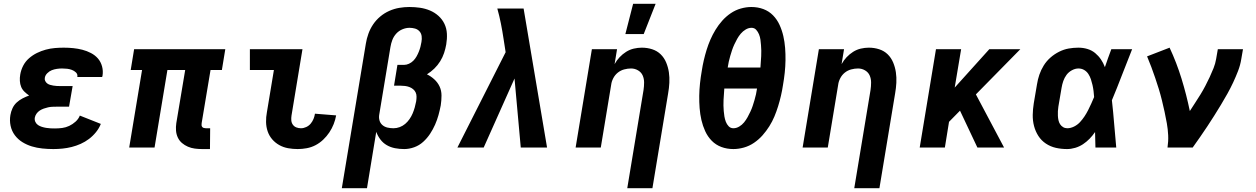

<svg xmlns="http://www.w3.org/2000/svg" viewBox="-20 -780 6640 1015"><path d="M262 8Q233 8 204 5Q175 2 148.5 -6Q122 -14 98.5 -28.5Q75 -43 58.5 -65Q42 -87 36 -115Q30 -143 35 -172Q38 -190 46 -207.5Q54 -225 68 -238Q82 -251 99.5 -260Q117 -269 134 -275Q121 -284 109.5 -295Q98 -306 92 -320.5Q86 -335 85 -352Q84 -369 87 -386Q91 -410 102.5 -432.5Q114 -455 133.5 -472Q153 -489 175.5 -500Q198 -511 222 -517.5Q246 -524 270 -526Q294 -528 317 -528Q343 -528 367.5 -525.5Q392 -523 415.5 -517Q439 -511 461 -499.5Q483 -488 498 -470.5Q513 -453 519.5 -429Q526 -405 522 -380L520 -373H388L389 -374Q391 -388 381.5 -397Q372 -406 360 -410.5Q348 -415 335 -416.5Q322 -418 308 -418Q295 -418 281 -416Q267 -414 254 -409Q241 -404 230 -393Q219 -382 217 -369Q215 -360 219 -352Q223 -344 229.5 -339Q236 -334 244.5 -331.5Q253 -329 262 -327.5Q271 -326 280 -325.5Q289 -325 298 -325H364L345 -216H279Q268 -216 256.5 -215.5Q245 -215 234 -212.5Q223 -210 211.5 -206Q200 -202 190 -195.5Q180 -189 173 -179Q166 -169 164 -158Q162 -146 167 -135.5Q172 -125 181 -119Q190 -113 201 -109.5Q212 -106 224 -104Q236 -102 247.5 -101.5Q259 -101 271 -101Q290 -101 309 -103.5Q328 -106 346 -114.5Q364 -123 379.5 -137Q395 -151 402 -169L513 -125Q504 -102 487.5 -81.5Q471 -61 450.5 -45.5Q430 -30 406.5 -19.5Q383 -9 359 -3Q335 3 310.5 5.5Q286 8 262 8Z M1090 8H1049Q1029 8 1010 5.5Q991 3 973.5 -4.5Q956 -12 942 -24Q928 -36 920 -53Q912 -70 910.5 -89.5Q909 -109 912 -129L959 -410H865L797 0H663L731 -410H671L689 -520H1171L1153 -410H1093L1046 -129Q1045 -123 1045.5 -118Q1046 -113 1049 -109Q1052 -105 1057.5 -103.5Q1063 -102 1068 -102H1091Z M1554 8Q1528 8 1503 3.5Q1478 -1 1456.5 -13Q1435 -25 1419 -43.5Q1403 -62 1395 -85.5Q1387 -109 1386.5 -135Q1386 -161 1391 -187L1428 -410H1301V-520H1579L1521 -169Q1519 -156 1520 -143.5Q1521 -131 1528 -121Q1535 -111 1546.5 -106.5Q1558 -102 1571 -102Q1585 -102 1599 -108.5Q1613 -115 1622.5 -126.5Q1632 -138 1637.5 -151.5Q1643 -165 1645 -179L1757 -170Q1753 -147 1744 -124Q1735 -101 1721 -80Q1707 -59 1688.5 -41.5Q1670 -24 1648 -12.5Q1626 -1 1601.5 3.5Q1577 8 1554 8Z M1787 215 1914 -549Q1918 -575 1927.5 -601.5Q1937 -628 1952.5 -651Q1968 -674 1990 -692.5Q2012 -711 2038 -722.5Q2064 -734 2091 -738.5Q2118 -743 2144 -743Q2173 -743 2200.5 -739Q2228 -735 2253 -724.5Q2278 -714 2298 -696Q2318 -678 2329.5 -654Q2341 -630 2342.5 -602Q2344 -574 2339 -545Q2335 -522 2327.5 -499.5Q2320 -477 2307 -456Q2294 -435 2276 -417.5Q2258 -400 2237 -387Q2258 -377 2276 -360.5Q2294 -344 2304 -322.5Q2314 -301 2314 -275Q2314 -249 2310 -223Q2305 -197 2298 -171.5Q2291 -146 2280 -121Q2269 -96 2253.5 -72.5Q2238 -49 2217 -30Q2196 -11 2169.5 -1.5Q2143 8 2117 8Q2092 8 2068.5 3.5Q2045 -1 2025 -12.5Q2005 -24 1991 -42.5Q1977 -61 1969 -83L1920 215ZM2060 -102Q2077 -102 2093 -108Q2109 -114 2122 -125Q2135 -136 2145 -150.5Q2155 -165 2161.5 -180.5Q2168 -196 2172.5 -212Q2177 -228 2180 -244Q2182 -257 2182 -269Q2182 -281 2177.5 -291Q2173 -301 2164 -308.5Q2155 -316 2144 -320Q2133 -324 2121.5 -325.5Q2110 -327 2098 -327H2063L2081 -437H2116Q2129 -437 2142 -443Q2155 -449 2165 -459Q2175 -469 2182 -481.5Q2189 -494 2194 -506.5Q2199 -519 2202.5 -532Q2206 -545 2208 -558Q2211 -574 2209 -589Q2207 -604 2197.5 -614.5Q2188 -625 2174 -629Q2160 -633 2145 -633Q2126 -633 2107 -625Q2088 -617 2074.5 -602Q2061 -587 2054 -568.5Q2047 -550 2044 -531L1985 -175Q1982 -159 1986 -144Q1990 -129 2001.5 -119Q2013 -109 2028.5 -105.5Q2044 -102 2060 -102Z M2537 0H2398L2653 -504L2642 -575Q2636 -615 2628 -655.5Q2620 -696 2609 -735H2748L2761 -658L2872 0H2733L2700 -365Z M3296 215 3382 -304Q3385 -324 3385 -344Q3385 -364 3377.5 -381Q3370 -398 3353 -408Q3336 -418 3316 -418Q3298 -418 3279.5 -413Q3261 -408 3246 -396Q3231 -384 3222 -366.5Q3213 -349 3211 -332L3156 0H3023L3109 -520H3242L3229 -441Q3240 -461 3255.5 -477.5Q3271 -494 3290 -506Q3309 -518 3330.5 -523Q3352 -528 3373 -528Q3402 -528 3428 -519.5Q3454 -511 3472.5 -493Q3491 -475 3501.5 -450Q3512 -425 3516 -398Q3520 -371 3518.5 -342.5Q3517 -314 3512 -286L3429 215ZM3286 -600 3327 -760H3446L3383 -600Z M3857 8Q3823 8 3793.5 -3Q3764 -14 3742.5 -36Q3721 -58 3708 -86.5Q3695 -115 3688 -145.5Q3681 -176 3678.5 -208.5Q3676 -241 3676.5 -273.5Q3677 -306 3680.5 -339Q3684 -372 3690 -406Q3694 -433 3700.5 -461Q3707 -489 3715.5 -516.5Q3724 -544 3735.5 -570.5Q3747 -597 3762.5 -622.5Q3778 -648 3798 -670.5Q3818 -693 3843 -710Q3868 -727 3896.5 -735Q3925 -743 3952 -743Q3986 -743 4015.5 -732Q4045 -721 4066.5 -699Q4088 -677 4101 -648.5Q4114 -620 4121 -589.5Q4128 -559 4130.5 -526.5Q4133 -494 4132.5 -461.5Q4132 -429 4128.5 -396Q4125 -363 4119 -329Q4115 -302 4108.5 -274Q4102 -246 4093.5 -218.5Q4085 -191 4074 -164.5Q4063 -138 4047 -112.5Q4031 -87 4011 -64.5Q3991 -42 3966 -25Q3941 -8 3912.5 0Q3884 8 3857 8ZM4000 -423Q4001 -438 4002 -453Q4003 -468 4004 -483Q4005 -498 4004.5 -512.5Q4004 -527 4003 -541.5Q4002 -556 4000 -570.5Q3998 -585 3992.5 -598.5Q3987 -612 3977.5 -622.5Q3968 -633 3953 -633Q3937 -633 3922 -624Q3907 -615 3896 -602Q3885 -589 3877 -574.5Q3869 -560 3862 -545Q3855 -530 3850 -515Q3845 -500 3840.5 -484.5Q3836 -469 3832.5 -453.5Q3829 -438 3827 -423ZM3857 -102Q3873 -102 3888 -111Q3903 -120 3913.5 -133Q3924 -146 3932 -160.5Q3940 -175 3947 -190Q3954 -205 3959 -220Q3964 -235 3968.5 -250.5Q3973 -266 3976.5 -281.5Q3980 -297 3982 -312H3809Q3808 -297 3807 -282Q3806 -267 3805 -252Q3804 -237 3804.5 -222.5Q3805 -208 3806 -193.5Q3807 -179 3809.5 -164.5Q3812 -150 3817 -136.5Q3822 -123 3832 -112.5Q3842 -102 3857 -102Z M4496 215 4582 -304Q4585 -324 4585 -344Q4585 -364 4577.5 -381Q4570 -398 4553 -408Q4536 -418 4516 -418Q4498 -418 4479.5 -413Q4461 -408 4446 -396Q4431 -384 4422 -366.5Q4413 -349 4411 -332L4356 0H4223L4309 -520H4442L4429 -441Q4440 -461 4455.5 -477.5Q4471 -494 4490 -506Q4509 -518 4530.5 -523Q4552 -528 4573 -528Q4602 -528 4628 -519.5Q4654 -511 4672.5 -493Q4691 -475 4701.5 -450Q4712 -425 4716 -398Q4720 -371 4718.5 -342.5Q4717 -314 4712 -286L4629 215Z M5147 0 5055 -195 4997 -136 4975 0H4842L4928 -520H5061L5027 -317L5210 -520H5374L5139 -281L5288 0Z M5621 8Q5590 8 5561.5 1.5Q5533 -5 5509 -21Q5485 -37 5469.5 -61Q5454 -85 5446.5 -113.5Q5439 -142 5439.5 -172.5Q5440 -203 5445 -234L5462 -334Q5466 -360 5474.5 -385Q5483 -410 5497.5 -433.5Q5512 -457 5533 -475.5Q5554 -494 5579 -506.5Q5604 -519 5629.5 -523.5Q5655 -528 5681 -528Q5706 -528 5729 -521Q5752 -514 5769.5 -499.5Q5787 -485 5800 -466Q5813 -447 5821 -425Q5829 -449 5837.5 -472.5Q5846 -496 5855 -520H5965Q5938 -453 5912 -385Q5886 -317 5858 -250Q5865 -188 5870 -125Q5875 -62 5881 0H5771Q5770 -20 5770 -40.5Q5770 -61 5769 -82Q5756 -63 5740 -46.5Q5724 -30 5705 -17.5Q5686 -5 5664 1.5Q5642 8 5621 8ZM5622 -102Q5640 -102 5658 -111Q5676 -120 5689 -134Q5702 -148 5713 -164.5Q5724 -181 5732.5 -198Q5741 -215 5749 -232.5Q5757 -250 5764 -267Q5763 -283 5761 -299Q5759 -315 5755.5 -330.5Q5752 -346 5747 -361Q5742 -376 5733.5 -389Q5725 -402 5711.5 -410Q5698 -418 5681 -418Q5664 -418 5646.5 -408.5Q5629 -399 5618 -384Q5607 -369 5601 -351.5Q5595 -334 5592 -316L5575 -216Q5573 -204 5572.5 -192Q5572 -180 5572.5 -168Q5573 -156 5575.5 -144.5Q5578 -133 5584 -123.5Q5590 -114 5600 -108Q5610 -102 5622 -102Z M6152 0Q6157 -33 6155.5 -65Q6154 -97 6148.5 -128Q6143 -159 6136.5 -189Q6130 -219 6122.5 -249.5Q6115 -280 6106 -309.5Q6097 -339 6087 -368Q6077 -397 6066.5 -425.5Q6056 -454 6044 -482L6163 -528Q6200 -449 6226 -364.5Q6252 -280 6270 -193Q6284 -215 6298.5 -237Q6313 -259 6326.5 -281Q6340 -303 6352 -326Q6364 -349 6375 -372.5Q6386 -396 6395.5 -420Q6405 -444 6409 -468L6418 -520H6551L6542 -468Q6537 -436 6525 -405Q6513 -374 6499 -344Q6485 -314 6468.5 -284.5Q6452 -255 6434.5 -226Q6417 -197 6399 -168.5Q6381 -140 6362.5 -112Q6344 -84 6324.5 -56Q6305 -28 6285 0Z"/></svg>

Font: Iosevka Extrabold Extended
Style: Italic
Weight: 800
Width: 7
Italic angle: -9°
Monospace: yes
Designer: Belleve Invis
Foundry: Belleve Invis
Version: Version 32.5.0; ttfautohint (v1.8.4)